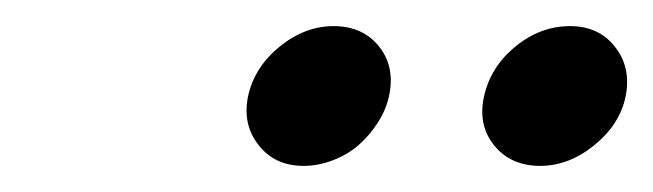

<svg xmlns="http://www.w3.org/2000/svg" viewBox="-20 -647 500 147"><path d="M350.6 -573.2Q355.5 -595.7 374.5 -611.3Q393.6 -627 416.5 -627Q438.5 -627 450.9 -611.1Q463.4 -595.2 459 -573.2Q454.6 -551.8 435.1 -535.9Q415.5 -520 393.6 -520Q371.1 -520 358.4 -535.6Q345.7 -551.3 350.6 -573.2ZM169.9 -573.2Q174.8 -595.7 194.1 -611.3Q213.4 -627 235.4 -627Q257.8 -627 270.3 -611.3Q282.7 -595.7 277.8 -573.2Q275.4 -562.5 269 -552.7Q262.7 -543 254.2 -535.6Q245.6 -528.3 234.6 -524.2Q223.6 -520 212.4 -520Q190.4 -520 178 -535.9Q165.5 -551.8 169.9 -573.2Z"/></svg>

Font: Linux Libertine Slanted
Style: Semibold Slanted
Weight: 600
Designer: Philipp H. Poll
Foundry: Philipp H. Poll
Version: Version 5.1.1